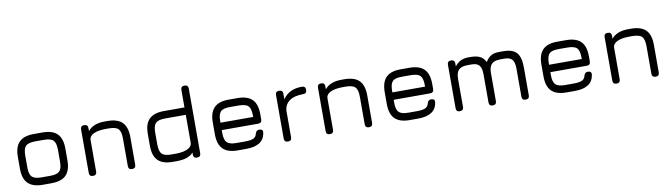

<svg xmlns="http://www.w3.org/2000/svg" viewBox="-36 -1270 6427 1839"><g transform="rotate(-10 3178.0 -350.0)"><path d="M270 0Q173 0 126.5 -46Q80 -92 80 -189V-304Q80 -402 126 -448Q172 -494 270 -494H352Q450 -494 496 -448Q542 -402 542 -304V-190Q542 -92 496 -46Q450 0 352 0ZM152 -189Q152 -122 177.5 -97Q203 -72 270 -72H352Q420 -72 445 -97Q470 -122 470 -190V-304Q470 -372 445 -397Q420 -422 352 -422H270Q202 -422 177 -397Q152 -372 152 -304Z M794 -36Q794 0 758 0Q722 0 722 -36V-458Q722 -494 758 -494Q794 -494 794 -458V-430Q846 -494 956 -494H984Q1082 -494 1128 -448Q1174 -402 1174 -304V-36Q1174 0 1138 0Q1102 0 1102 -36V-304Q1102 -372 1077 -397Q1052 -422 984 -422H956Q882 -422 838 -401.5Q794 -381 794 -341Z M1534 0Q1436 0 1390 -46Q1344 -92 1344 -190V-304Q1344 -402 1390 -448Q1436 -494 1534 -494H1734V-664Q1734 -700 1770 -700Q1806 -700 1806 -664V-36Q1806 0 1770 0Q1734 0 1734 -36V-55Q1687 0 1572 0ZM1572 -72Q1646 -72 1690 -92.5Q1734 -113 1734 -153V-422H1534Q1466 -422 1441 -397Q1416 -372 1416 -304V-190Q1416 -122 1441 -97Q1466 -72 1534 -72Z M2166 0Q2069 0 2022.5 -46Q1976 -92 1976 -189V-304Q1976 -402 2022.5 -448.5Q2069 -495 2166 -494H2248Q2346 -494 2392 -448Q2438 -402 2438 -304V-254Q2438 -218 2402 -218H2048V-189Q2048 -122 2073.5 -97Q2099 -72 2166 -72H2248Q2304 -72 2330 -84Q2356 -96 2363 -126Q2371 -160 2401 -160Q2441 -160 2435 -123Q2416 0 2248 0ZM2166 -422Q2098 -423 2073 -397.5Q2048 -372 2048 -304V-290H2366V-304Q2366 -372 2341 -397Q2316 -422 2248 -422Z M2690 -36Q2690 0 2654 0Q2618 0 2618 -36V-458Q2618 -494 2654 -494Q2690 -494 2690 -458V-405Q2750 -494 2875 -494Q2911 -494 2911 -458Q2911 -422 2875 -422Q2785 -422 2737.5 -385Q2690 -348 2690 -283Z M3098 -36Q3098 0 3062 0Q3026 0 3026 -36V-458Q3026 -494 3062 -494Q3098 -494 3098 -458V-430Q3150 -494 3260 -494H3288Q3386 -494 3432 -448Q3478 -402 3478 -304V-36Q3478 0 3442 0Q3406 0 3406 -36V-304Q3406 -372 3381 -397Q3356 -422 3288 -422H3260Q3186 -422 3142 -401.5Q3098 -381 3098 -341Z M3838 0Q3741 0 3694.5 -46Q3648 -92 3648 -189V-304Q3648 -402 3694.5 -448.5Q3741 -495 3838 -494H3920Q4018 -494 4064 -448Q4110 -402 4110 -304V-254Q4110 -218 4074 -218H3720V-189Q3720 -122 3745.5 -97Q3771 -72 3838 -72H3920Q3976 -72 4002 -84Q4028 -96 4035 -126Q4043 -160 4073 -160Q4113 -160 4107 -123Q4088 0 3920 0ZM3838 -422Q3770 -423 3745 -397.5Q3720 -372 3720 -304V-290H4038V-304Q4038 -372 4013 -397Q3988 -422 3920 -422Z M4362 -36Q4362 0 4326 0Q4290 0 4290 -36V-458Q4290 -494 4326 -494Q4362 -494 4362 -458V-429Q4409 -494 4494 -494H4515Q4574 -494 4608 -476.5Q4642 -459 4661 -419Q4685 -459 4715.5 -476.5Q4746 -494 4794 -494H4835Q4924 -494 4963 -451Q5002 -408 5002 -308V-36Q5002 0 4966 0Q4930 0 4930 -36V-308Q4930 -369 4908 -395.5Q4886 -422 4835 -422H4794Q4734 -422 4708 -395.5Q4682 -369 4682 -308V-36Q4682 0 4646 0Q4610 0 4610 -36V-308Q4610 -369 4588 -395.5Q4566 -422 4515 -422H4474Q4414 -422 4388 -395.5Q4362 -369 4362 -308Z M5362 0Q5265 0 5218.5 -46Q5172 -92 5172 -189V-304Q5172 -402 5218.5 -448.5Q5265 -495 5362 -494H5444Q5542 -494 5588 -448Q5634 -402 5634 -304V-254Q5634 -218 5598 -218H5244V-189Q5244 -122 5269.5 -97Q5295 -72 5362 -72H5444Q5500 -72 5526 -84Q5552 -96 5559 -126Q5567 -160 5597 -160Q5637 -160 5631 -123Q5612 0 5444 0ZM5362 -422Q5294 -423 5269 -397.5Q5244 -372 5244 -304V-290H5562V-304Q5562 -372 5537 -397Q5512 -422 5444 -422Z M5886 -36Q5886 0 5850 0Q5814 0 5814 -36V-458Q5814 -494 5850 -494Q5886 -494 5886 -458V-430Q5938 -494 6048 -494H6076Q6174 -494 6220 -448Q6266 -402 6266 -304V-36Q6266 0 6230 0Q6194 0 6194 -36V-304Q6194 -372 6169 -397Q6144 -422 6076 -422H6048Q5974 -422 5930 -401.5Q5886 -381 5886 -341Z"/></g></svg>

Font: Jura SemiBold
Style: Regular
Weight: 600
Designer: Daniel Johnson, Alexei Vanyashin
Foundry: Daniel Johnson
Version: Version 5.103